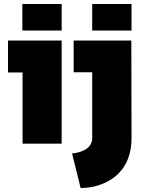

<svg xmlns="http://www.w3.org/2000/svg" viewBox="-20 -720 719 962"><path d="M93 0H289V-517H20V-357H93ZM92 -567H289V-700H92ZM341 49 384 222C490 222 639 164 639 -28L638 -517H349V-358H442V-28C442 16 402 43 341 49ZM442 -567H639V-700H442Z"/></svg>

Font: Finlandica Black
Style: Regular
Weight: 900
Designer: Niklas Ekholm, Juho Hiilivirta, Jaakko Suomalainen
Foundry: Helsinki Type Studio
Version: Version 2.000;Glyphs 3.2 (3202)